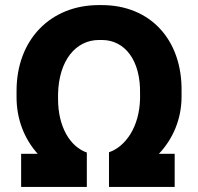

<svg xmlns="http://www.w3.org/2000/svg" viewBox="-20 -734 776 754"><path d="M63 0H321V-130V-135C255 -158 208 -236 208 -345V-365C211 -496 277 -577 369 -577H380C471 -577 533 -496 530 -365V-345C527 -236 474 -159 408 -136V-130V0H666V-130H604C659 -188 693 -266 693 -355V-375C696 -579 569 -714 380 -714H368C179 -714 45 -579 45 -377V-357C44 -266 76 -188 128 -130H63Z"/></svg>

Font: Fixel Text 20240404
Style: Bold Italic
Weight: 700
Width: 4
Italic angle: -10°
Designer: AlfaBravo + MacPaw
Foundry: Kyrylo Tkachov, Marchela Mozhyna, Serhii Makarenko, Maria Weinstein, Zakhar Kryvoshyya
Version: Version 1.211;Glyphs 3.2 (3225)